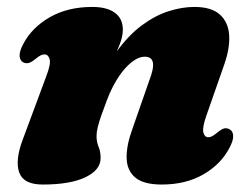

<svg xmlns="http://www.w3.org/2000/svg" viewBox="-20 -504 704 540"><path d="M45.5 -328.5Q36 -333.5 35.2 -346.8Q34.5 -360 45.5 -380.5Q70 -427 120.5 -455.8Q171 -484.5 239.5 -484.5Q281 -484.5 303.2 -468Q325.5 -451.5 325.5 -420.5Q325.5 -402 316.8 -379.5Q308 -357 296.8 -333Q285.5 -309 275.8 -285Q266 -261 264.5 -240L248 -244.5Q274.5 -312.5 308 -358.8Q341.5 -405 379 -432.8Q416.5 -460.5 454.2 -472.5Q492 -484.5 526.5 -484.5Q574.5 -484.5 598.2 -463.2Q622 -442 624.5 -405.2Q627 -368.5 610 -320.5L560.5 -179Q548.5 -145 552 -131.5Q555.5 -118 565.5 -118Q571 -118 576.8 -121Q582.5 -124 591 -131Q603 -141 610.5 -142.8Q618 -144.5 625.5 -140.5Q635 -135.5 635.8 -122.2Q636.5 -109 625.5 -88.5Q601.5 -42 552 -13.5Q502.5 15 435 15Q384.5 15 361 -4.2Q337.5 -23.5 336.2 -58Q335 -92.5 351 -137.5L400 -278Q413 -311.5 410 -328Q407 -344.5 387 -344.5Q374 -344.5 359.8 -335.8Q345.5 -327 331.5 -311.2Q317.5 -295.5 304.5 -273Q291.5 -250.5 281 -223Q272 -199.5 265.2 -180.2Q258.5 -161 255 -146.8Q251.5 -132.5 251.5 -121.5Q251.5 -105 257.2 -91.2Q263 -77.5 263 -59.5Q263 -26 220.2 -5.5Q177.5 15 100 15Q46 15 34 -19Q22 -53 44 -111.5L110.5 -290.5Q123.5 -324.5 119.5 -337.8Q115.5 -351 105.5 -351Q100 -351 94.2 -348.2Q88.5 -345.5 79.5 -338Q68 -328.5 60.5 -326.8Q53 -325 45.5 -328.5Z"/></svg>

Font: Fraunces Black
Style: Italic
Weight: 900
Italic angle: -16°
Version: Version 1.000;[b76b70a41]